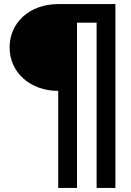

<svg xmlns="http://www.w3.org/2000/svg" viewBox="-20 -720 640 940"><path d="M265 200H357V-609H453V200H545V-700H265C127 -700 27 -611 27 -488C27 -365 128 -275 265 -275Z"/></svg>

Font: CommitMono
Style: 600Regular
Weight: 600
Monospace: yes
Designer: Eigil Nikolajsen
Foundry: Eigil Nikolajsen
Version: Version 1.143